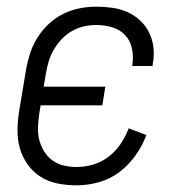

<svg xmlns="http://www.w3.org/2000/svg" viewBox="-20 -548 540 576"><path d="M210 8Q181 8 153 2.5Q125 -3 102 -17.5Q79 -32 63 -54.5Q47 -77 39.5 -103.5Q32 -130 32.5 -159Q33 -188 38 -218L58 -338Q62 -362 70 -387Q78 -412 92 -434.5Q106 -457 125.5 -475.5Q145 -494 169 -506Q193 -518 218.5 -523Q244 -528 269 -528Q293 -528 317.5 -524.5Q342 -521 363 -511.5Q384 -502 401 -486Q418 -470 428 -449Q438 -428 440.5 -404Q443 -380 438 -355V-350H377V-353Q381 -378 376 -402Q371 -426 355.5 -442.5Q340 -459 317 -466Q294 -473 269 -473Q251 -473 232.5 -469Q214 -465 197 -455.5Q180 -446 166 -431.5Q152 -417 142 -400Q132 -383 126.5 -365Q121 -347 118 -329L111 -288H296L287 -232H102L98 -209Q95 -188 94 -168Q93 -148 97.5 -129.5Q102 -111 112 -94.5Q122 -78 137 -67Q152 -56 171 -51.5Q190 -47 210 -47Q235 -47 260 -54.5Q285 -62 306 -78Q327 -94 342 -116.5Q357 -139 366 -163L419 -143Q408 -112 387 -82.5Q366 -53 338.5 -32Q311 -11 277 -1.5Q243 8 210 8Z"/></svg>

Font: Iosevka SS18 Light
Style: Italic
Weight: 300
Italic angle: -9°
Monospace: yes
Designer: Belleve Invis
Foundry: Belleve Invis
Version: Version 25.1.1; ttfautohint (v1.8.4)